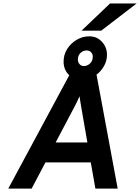

<svg xmlns="http://www.w3.org/2000/svg" viewBox="-20 -1082 804 1102"><path d="M27.5 0.5 377.5 -650Q345 -680.5 345 -728.5Q345 -768.5 366 -801.5Q387 -834.5 420.8 -854Q454.5 -873.5 492 -873.5Q536.5 -873.5 565.2 -842.2Q594 -811 594 -767.5Q594 -733 577 -703Q560 -673 534 -653.5L655.5 0.5H527.5L501 -150H241L161.5 0.5ZM462 -703Q481 -703 496.8 -717.8Q512.5 -732.5 512.5 -756Q512.5 -772 502.8 -782.2Q493 -792.5 477 -792.5Q457.5 -792.5 442.2 -778.2Q427 -764 427 -740.5Q427 -724.5 436.5 -713.8Q446 -703 462 -703ZM299.5 -264.5H481.5L445.5 -472Q443.5 -483.5 440.8 -501Q438 -518.5 436.5 -529.5Q433 -520.5 424.2 -502.5Q415.5 -484.5 410 -474ZM448 -906 611.5 -1062H764L561 -906Z"/></svg>

Font: Overpass
Style: Bold Italic
Weight: 700
Italic angle: -10°
Designer: Delve Withrington, Dave Bailey, Thomas Jockin
Foundry: Delve Fonts LLC
Version: Version 4.000; ttfautohint (v1.8.3)